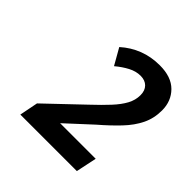

<svg xmlns="http://www.w3.org/2000/svg" viewBox="-129 -950 630 630"><g transform="rotate(45 186.5 -635.0)"><path d="M53.7 -416 66.4 -480.5 189.9 -598.1Q221.2 -627.4 242.9 -650.9Q264.6 -674.3 276.1 -695.6Q287.6 -716.8 287.6 -739.7Q287.6 -761.2 275.6 -773.2Q263.7 -785.2 242.7 -785.2Q221.7 -785.2 200.7 -774.2Q179.7 -763.2 158.7 -745.6L126.5 -802.2Q154.8 -827.6 189 -840.8Q223.1 -854 263.2 -854Q316.9 -854 345 -825.7Q373 -797.4 373 -754.4Q373 -717.8 358.2 -687.3Q343.3 -656.7 316.2 -628.2Q289.1 -599.6 252.9 -568.4L166 -488.3H331.1L315.9 -416Z"/></g></svg>

Font: Open Sans SemiCondensed SemiBold
Style: Italic
Weight: 600
Width: 4
Italic angle: -12°
Designer: Monotype Design Team
Foundry: Monotype Imaging Inc.
Version: Version 3.000